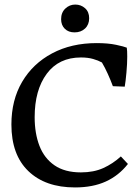

<svg xmlns="http://www.w3.org/2000/svg" viewBox="-20 -804 610 842"><path d="M309 18Q179 18 104.5 -53.5Q30 -125 30 -258Q30 -365 77 -445Q124 -525 208.5 -570Q293 -615 404 -615Q454 -615 489 -607.5Q524 -600 536 -595Q537 -589 537.5 -579Q538 -569 538 -556Q538 -525 534.5 -486Q531 -447 527 -424L475 -426Q465 -453 452.5 -480.5Q440 -508 427 -530Q411 -539 388 -545.5Q365 -552 335 -552Q238 -552 185 -480.5Q132 -409 132 -290Q132 -219 153 -164.5Q174 -110 219 -79Q264 -48 335 -48Q391 -48 433 -67Q475 -86 510 -118L541 -85Q501 -34 444 -8Q387 18 309 18ZM307 -662Q280 -662 264 -678Q248 -694 248 -720Q248 -749 266.5 -766.5Q285 -784 310 -784Q335 -784 353 -768Q371 -752 371 -724Q371 -696 353 -679Q335 -662 307 -662Z"/></svg>

Font: Maname
Style: Regular
Weight: 400
Designer: Pathum Egodawatta
Foundry: mooniak
Version: Version 1.000; ttfautohint (v1.8.4.7-5d5b)